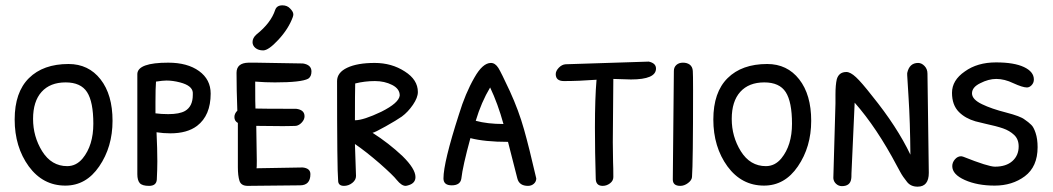

<svg xmlns="http://www.w3.org/2000/svg" viewBox="-20 -697 3950 720"><path d="M35 -249Q35 -146 88 -73Q141 -1 225 -1Q303 -1 352 -73Q402 -146 402 -244Q402 -342 357 -399.5Q312 -457 237 -457Q142 -457 88.5 -404Q35 -351 35 -249ZM138 -130Q104 -185 104 -251Q104 -317 136 -352.5Q168 -388 226 -388Q283 -388 306.5 -351.5Q330 -315 330 -233Q330 -152 290 -103Q266 -74 232 -74Q173 -74 138 -130Z M495 -420V-44Q495 -21 504 -10.5Q513 0 539 0Q566 0 568 -23Q570 -63 570 -92Q570 -138 567 -201Q592 -197 619 -197Q682 -197 719 -225Q770 -264 770 -346Q770 -399 726.5 -430.5Q683 -462 611 -462Q497 -462 495 -420ZM604 -395Q628 -395 655 -388Q701 -376 703 -350V-341Q703 -298 674 -281Q653 -269 611 -269Q585 -269 563 -272V-314Q563 -367 565 -391Q591 -395 604 -395Z M942 -568Q927 -555 927 -539Q927 -526 938 -517Q949 -508 967 -508Q987 -508 1024 -548Q1062 -589 1078 -633Q1080 -639 1080 -643Q1080 -653 1068 -665Q1057 -677 1039 -677Q1018 -677 1012 -660Q996 -611 942 -568ZM1041 -224Q1063 -224 1074 -224.5Q1085 -225 1090 -225Q1102 -227 1112 -238Q1122 -249 1122 -261Q1122 -285 1091 -289Q964 -289 938 -290Q937 -297 937 -391Q975 -388 1011 -388Q1110 -388 1136 -402Q1148 -410 1148 -429Q1148 -454 1116 -459H1115L940 -462H912Q867 -461 867 -424Q867 -360 870 -282Q859 -271 859 -258Q859 -243 872 -236V-70Q872 -38 878 -19Q884 0 909 0L1105 -2Q1144 -2 1144 -44Q1144 -66 1115 -69L942 -66Q943 -67 943 -94L941 -225Z M1311 -157Q1352 -129 1404 -84Q1455 -39 1468 -22Q1486 0 1501 0Q1505 0 1514 -3Q1538 -11 1538 -33Q1538 -64 1489 -112Q1438 -160 1377 -199Q1385 -200 1426 -223Q1467 -246 1487 -260Q1510 -277 1528.5 -304Q1547 -331 1547 -352Q1547 -398 1498 -429Q1449 -461 1385 -461Q1320 -461 1282 -443Q1244 -425 1244 -393Q1244 -61 1248 -20Q1248 0 1270 0Q1287 0 1301 -11Q1315 -22 1315 -37V-38Q1312 -128 1311 -157ZM1312 -384Q1348 -393 1386 -393Q1422 -393 1450.5 -378.5Q1479 -364 1479 -339Q1476 -311 1410 -278Q1343 -246 1311 -246Q1311 -352 1312 -384Z M1744 -179Q1798 -165 1885 -165L1920 -28Q1927 0 1960 0Q1973 0 1982 -8Q1991 -16 1991 -28Q1964 -145 1945 -212Q1925 -283 1892 -355Q1859 -426 1849 -442Q1837 -461 1821 -461Q1790 -461 1759 -406Q1725 -347 1701 -268Q1643 -88 1643 -28Q1643 -2 1674 -2Q1706 -2 1710 -27Q1715 -73 1744 -179ZM1868 -232Q1808 -232 1764 -244Q1785 -314 1818 -369Q1847 -308 1868 -232Z M2440 -440Q2440 -460 2413 -466L2101 -456Q2087 -455 2075.5 -443Q2064 -431 2064 -419Q2064 -393 2095 -393Q2150 -393 2217 -398Q2211 -329 2211 -219Q2211 -127 2214 -28Q2214 0 2240 0Q2255 0 2267.5 -9.5Q2280 -19 2280 -33Q2280 -69 2279 -89L2278 -164L2280 -401L2346 -399Q2440 -399 2440 -440Z M2575 -33Q2579 -85 2579 -358Q2579 -420 2578 -431Q2577 -447 2566 -455Q2556 -462 2541 -462Q2526 -462 2516.5 -453.5Q2507 -445 2507 -431L2503 -24Q2503 0 2531 0Q2546 0 2560 -10.5Q2574 -21 2575 -33Z M2655 -249Q2655 -146 2708 -73Q2761 -1 2845 -1Q2923 -1 2972 -73Q3022 -146 3022 -244Q3022 -342 2977 -399.5Q2932 -457 2857 -457Q2762 -457 2708.5 -404Q2655 -351 2655 -249ZM2758 -130Q2724 -185 2724 -251Q2724 -317 2756 -352.5Q2788 -388 2846 -388Q2903 -388 2926.5 -351.5Q2950 -315 2950 -233Q2950 -152 2910 -103Q2886 -74 2852 -74Q2793 -74 2758 -130Z M3344 -74Q3347 -69 3356 -52Q3365 -35 3382 -14Q3396 3 3421 3Q3463 3 3463 -49L3458 -421Q3458 -438 3447 -449.5Q3436 -461 3423 -461Q3390 -461 3382 -423V-415L3387 -333Q3393 -240 3394 -117Q3344 -222 3250 -338Q3211 -388 3190 -407.5Q3169 -427 3154 -427Q3126 -427 3118 -400Q3113 -379 3113 -342V-309L3105 -29Q3106 -16 3115.5 -7.5Q3125 1 3137 1Q3168 1 3172 -26Q3173 -30 3173 -47L3174 -69L3185 -312Q3268 -218 3344 -74Z M3715 -463Q3645 -463 3598 -429Q3550 -396 3550 -349Q3550 -303 3576 -277Q3600 -253 3638 -242L3675 -233Q3717 -224 3741.5 -215.5Q3766 -207 3783 -191Q3800 -175 3800 -148Q3800 -114 3776.5 -93Q3753 -72 3711 -72Q3686 -72 3593 -109Q3587 -111 3584 -111Q3571 -111 3561 -99.5Q3551 -88 3551 -74Q3551 -43 3598 -22Q3645 -1 3710 -1Q3776 -1 3823 -36Q3871 -72 3871 -145Q3871 -176 3863.5 -198.5Q3856 -221 3847 -229Q3837 -239 3822 -249Q3807 -261 3753 -275Q3698 -289 3663 -306Q3625 -324 3625 -347Q3625 -370 3656 -385Q3687 -401 3716 -401Q3747 -401 3780 -385Q3815 -369 3831 -369Q3840 -369 3848 -377Q3857 -386 3857 -399Q3857 -428 3820 -445.5Q3783 -463 3715 -463Z"/></svg>

Font: Patrick Hand SC
Style: Regular
Weight: 400
Designer: Patrick Wagesreiter
Foundry: Patrick Wagesreiter
Version: Version 2.001; ttfautohint (v1.8.2)